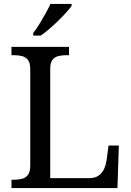

<svg xmlns="http://www.w3.org/2000/svg" viewBox="-20 -951 663 971"><path d="M38 0V-42H51Q74 -42 92.5 -47Q111 -52 122 -67.5Q133 -83 133 -114V-600Q133 -632 122 -647Q111 -662 92.5 -667Q74 -672 51 -672H38V-714H329V-672H316Q294 -672 275.5 -667.5Q257 -663 245.5 -648.5Q234 -634 234 -604V-50H431Q461 -50 479.5 -63.5Q498 -77 507 -98Q516 -119 519 -140L529 -215H581L574 0ZM148 -784Q163 -803 179 -829Q195 -855 210 -882Q225 -909 235 -931H342V-921Q333 -908 315 -888Q297 -868 274.5 -846Q252 -824 229 -804.5Q206 -785 186 -771H148Z"/></svg>

Font: Noto Serif Tamil
Style: Regular
Weight: 400
Designer: Indian Type Foundry, Tom Grace, and the Monotype Design Team
Foundry: Monotype Imaging Inc.
Version: Version 2.003